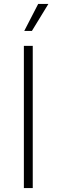

<svg xmlns="http://www.w3.org/2000/svg" viewBox="-20 -962 290 982"><path d="M147.5 -727.5V0H102.1V-727.5ZM104 -803.7 175.3 -941.9H227.5L143.1 -803.7Z"/></svg>

Font: Inter 16pt ExtraLight
Style: Regular
Weight: 250
Version: Version 4.001;git-66647c0bb